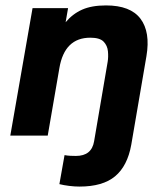

<svg xmlns="http://www.w3.org/2000/svg" viewBox="-20 -500 602 708"><path d="M273 188Q255 188 235 185.5Q215 183 199 179L218 72Q229 74 239.5 74.5Q250 75 260 75Q318 75 327 21L377 -272Q380 -290 378 -311Q376 -332 362 -346.5Q348 -361 313 -361Q218 -361 199 -249L156 0H18L100 -470H231L222 -418Q248 -449 283 -464.5Q318 -480 371 -480Q461 -480 498 -431Q535 -382 520 -293L464 34Q450 112 404.5 150Q359 188 273 188Z"/></svg>

Font: Gantari
Style: Bold Italic
Weight: 700
Italic angle: -10°
Designer: Anugrah Pasau
Foundry: Lafontype
Version: Version 1.000; ttfautohint (v1.8.4.7-5d5b)